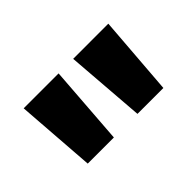

<svg xmlns="http://www.w3.org/2000/svg" viewBox="-47 -1030 587 587"><g transform="rotate(-45 246.0 -737.0)"><path d="M82 -608H195L214 -866H63ZM297 -608H409L429 -866H277Z"/></g></svg>

Font: Noto Sans Malayalam UI SemiCondensed ExtraBold
Style: Regular
Weight: 800
Width: 4
Designer: Jelle Bosma - Monotype Design Team
Foundry: Monotype Imaging Inc.
Version: Version 2.104